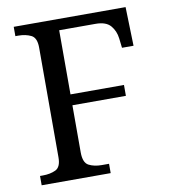

<svg xmlns="http://www.w3.org/2000/svg" viewBox="-81 -783 751 852"><g transform="rotate(-10 295.0 -357.0)"><path d="M38 0V-42H51Q84 -42 108.5 -53.5Q133 -65 133 -109V-604Q133 -648 108.5 -660Q84 -672 51 -672H38V-714H542L547 -539H495L490 -582Q486 -616 465.5 -640Q445 -664 398 -664H234V-375H475V-326H234V-114Q234 -67 258 -54.5Q282 -42 316 -42H349V0Z"/></g></svg>

Font: Noto Serif Oriya
Style: Regular
Weight: 400
Designer: David Williams
Foundry: Google LLC, David Williams
Version: Version 1.051; ttfautohint (v1.8.4.7-5d5b)